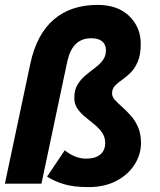

<svg xmlns="http://www.w3.org/2000/svg" viewBox="-40 -749 652 783"><path d="M321 14Q260 14 220.5 2Q181 -10 152 -29L224 -136Q244 -120 266 -111Q288 -102 311 -102Q348 -102 368.5 -118.5Q389 -135 389 -166Q389 -190 376.5 -208Q364 -226 345 -241.5Q326 -257 307 -272.5Q288 -288 275.5 -306.5Q263 -325 263 -350Q263 -382 276 -403.5Q289 -425 308 -441Q327 -457 346.5 -471.5Q366 -486 379 -503Q392 -520 392 -544Q392 -567 377 -580Q362 -593 332 -593Q294 -593 270 -570.5Q246 -548 235 -501L129 0H-20L84 -491Q110 -610 179.5 -669.5Q249 -729 358 -729Q440 -729 487 -683.5Q534 -638 534 -570Q534 -526 522 -498Q510 -470 493 -453Q476 -436 458.5 -424Q441 -412 429 -399.5Q417 -387 417 -368Q417 -354 429 -341Q441 -328 458.5 -312.5Q476 -297 493.5 -277.5Q511 -258 523 -230.5Q535 -203 535 -166Q535 -119 508.5 -77.5Q482 -36 434 -11Q386 14 321 14Z"/></svg>

Font: Radio Canada Big
Style: Bold Italic
Weight: 700
Italic angle: -12°
Designer: Étienne Aubert Bonn
Foundry: Coppers and Brasses
Version: Version 1.001